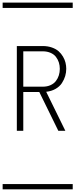

<svg xmlns="http://www.w3.org/2000/svg" viewBox="-20 -990 570 1453"><path d="M156.2 -334H303.2Q336.9 -334 362.5 -345.7Q388.2 -357.4 403.1 -377Q418 -396.5 425.3 -419.9Q432.6 -443.4 432.6 -469.2Q432.6 -494.6 425.3 -517.6Q418 -540.5 403.1 -559.8Q388.2 -579.1 362.3 -590.3Q336.4 -601.6 303.2 -601.6H156.2ZM156.2 -293.9V0H107.4V-641.6H303.2Q341.3 -641.6 372.6 -630.6Q403.8 -619.6 423.6 -602.1Q443.4 -584.5 456.8 -561.5Q470.2 -538.6 475.8 -515.4Q481.4 -492.2 481.4 -469.2Q481.4 -441.4 473.4 -414.3Q465.3 -387.2 448.5 -361.3Q431.6 -335.4 400.9 -317.6Q370.1 -299.8 329.6 -295.4L474.6 0H421.4L277.3 -293.9ZM0 402.8H530.3V442.9H0ZM0 -970.2H530.3V-930.2H0Z"/></svg>

Font: AzarMehrMSRS1
Style: Regular
Weight: 1
Designer: Amin Abedi
Version: Version 1.00